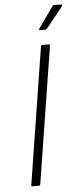

<svg xmlns="http://www.w3.org/2000/svg" viewBox="-59 -904 401 937"><g transform="rotate(-5 141.5 -436.0)"><path d="M61 0Q55 0 56 -7L162 -676Q164 -683 169 -683H200Q208 -683 206 -676L100 -7Q99 -3 97.5 -1.5Q96 0 92 0ZM164 -756Q161 -756 160 -758Q159 -760 161 -763L234 -866Q237 -872 244 -872H277Q281 -872 282.5 -869.5Q284 -867 281 -863L199 -761Q195 -756 189 -756Z"/></g></svg>

Font: Sofia Sans ExtraLight
Style: Italic
Weight: 250
Italic angle: -9°
Version: Version 4.100-B